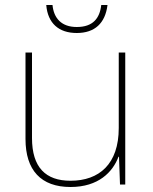

<svg xmlns="http://www.w3.org/2000/svg" viewBox="-20 -804 613 768"><path d="M410 -784H385C379 -731 352 -696 287 -696C226 -696 195 -731 190 -784H165C171 -711 215 -672 287 -672C359 -672 401 -711 410 -784ZM481 -594H455V-292C455 -148 377 -81 262 -81C163 -81 108 -134 108 -252V-594H82V-248C82 -123 144 -56 262 -56C374 -56 431 -116 454 -177H456L460 -66H481Z"/></svg>

Font: Noto Sans Malayalam UI Thin
Style: Regular
Weight: 100
Designer: Jelle Bosma - Monotype Design Team
Foundry: Monotype Imaging Inc.
Version: Version 2.104